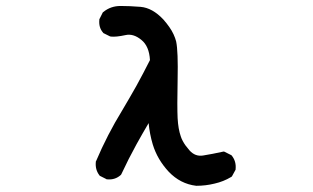

<svg xmlns="http://www.w3.org/2000/svg" viewBox="-20 -593 1040 637"><path d="M630.9 23.4Q578.1 17.1 539.6 -23.4Q521 -43.5 507.8 -65.9Q494.6 -88.4 486.8 -113.8Q476.6 -147.9 473.1 -184.6Q452.6 -149.9 433.1 -114.7Q406.2 -65.9 382.8 -15.6L381.8 -13.7L380.4 -12.2Q361.8 4.4 335.9 2H334L332.5 1L313 -8.8L311 -9.8L309.6 -11.7Q295.4 -30.3 297.9 -55.7V-57.1L298.8 -58.6Q335.9 -146 385.3 -226.6Q397 -246.6 408.9 -266.8Q420.9 -287.1 432.4 -307.9Q443.8 -328.6 455.1 -350.1Q466.3 -371.6 477.5 -393.6Q475.1 -439.9 448.7 -460.9Q422.4 -482.4 396.5 -476.6Q364.7 -469.7 347.7 -471.7L345.7 -472.2L344.2 -472.7L324.7 -482.4L322.8 -483.4L321.8 -484.9Q307.1 -501.5 309.6 -527.3V-529.3L310.5 -530.8L320.3 -550.3L321.3 -552.2L322.8 -553.2Q347.2 -573.2 379.9 -573.2Q394.5 -573.2 411.1 -572.5Q427.7 -571.8 446.3 -570.3Q485.8 -566.9 522 -528.3Q533.2 -515.6 541.7 -503.4Q550.3 -491.2 555.9 -479Q561.5 -466.8 564.5 -455.1Q571.3 -421.9 569.3 -329.1Q567.4 -237.3 569.3 -200.7Q571.3 -165 579.6 -141.1Q582 -133.3 586.2 -125.5Q590.3 -117.7 595.9 -109.9Q601.6 -102.1 608.9 -93.8Q627.9 -72.8 653.8 -77.1Q684.6 -82 719.7 -89.8L723.1 -90.3L726.1 -88.9L745.6 -79.1L747.6 -78.1L749 -76.7Q764.2 -57.6 761.7 -32.2V-30.3L760.7 -28.3L750 -8.8L748.5 -6.8L746.1 -5.4Q721.7 9.3 691.9 16.1Q662.1 23.4 631.8 23.4H631.3Z"/></svg>

Font: NaikaiFont
Style: Bold
Weight: 700
Version: Version 1.89